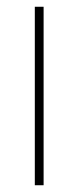

<svg xmlns="http://www.w3.org/2000/svg" viewBox="-20 -548 232 568"><path d="M109 0V-528H83V0Z"/></svg>

Font: Noto Sans Armenian SemiCondensed Thin
Style: Regular
Weight: 100
Width: 4
Designer: Monotype Design Team
Foundry: Monotype Imaging Inc.
Version: Version 2.008